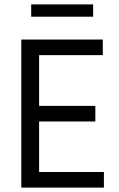

<svg xmlns="http://www.w3.org/2000/svg" viewBox="-20 -854 541 874"><path d="M404 -778H122V-834H404ZM453 0H77V-674H448V-603H158V-372H414V-301H158V-71H453Z"/></svg>

Font: Hind Colombo
Style: Regular
Weight: 400
Designer: Jyotish Sonowal, Aditi Pimprikar
Foundry: Indian Type Foundry
Version: Version 1.000;PS 1.0;hotconv 1.0.86;makeotf.lib2.5.63406; tt